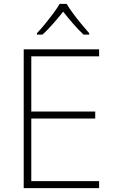

<svg xmlns="http://www.w3.org/2000/svg" viewBox="-20 -968 591 988"><path d="M490 0H102V-714H490V-678H141V-394H470V-358H141V-36H490ZM323 -948Q335 -927 355.5 -899.5Q376 -872 398.5 -844.5Q421 -817 439 -797V-790H410Q383 -815 355 -847.5Q327 -880 305 -908Q283 -880 254.5 -847.5Q226 -815 199 -790H170V-797Q189 -817 211.5 -844.5Q234 -872 254.5 -899.5Q275 -927 287 -948Z"/></svg>

Font: Noto Sans Bengali UI ExtraLight
Style: Regular
Weight: 200
Designer: Jelle Bosma - Monotype Design Team
Foundry: Monotype Imaging Inc.
Version: Version 2.003; ttfautohint (v1.8.4.7-5d5b)